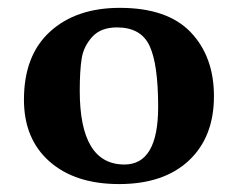

<svg xmlns="http://www.w3.org/2000/svg" viewBox="-20 -459 606 489"><path d="M41 -205.1Q41 -317.9 107.4 -378.4Q173.8 -439 285.2 -439Q406.2 -439 465.6 -377Q524.9 -314.9 524.9 -213.9Q524.9 -109.9 460.9 -50Q397 9.8 283.2 9.8Q171.4 9.8 106.2 -47.6Q41 -105 41 -205.1ZM277.8 -389.2Q236.8 -389.2 214.8 -365Q192.9 -340.8 188 -309.8Q183.1 -278.8 183.1 -228Q183.1 -40 296.9 -40Q382.8 -40 382.8 -187Q382.8 -295.9 360.8 -342.5Q338.9 -389.2 277.8 -389.2Z"/></svg>

Font: Linux Biolinum
Style: Bold
Weight: 700
Designer: Philipp H. Poll
Foundry: Philipp H. Poll
Version: Version 1.3.2 ; ttfautohint (v0.9)